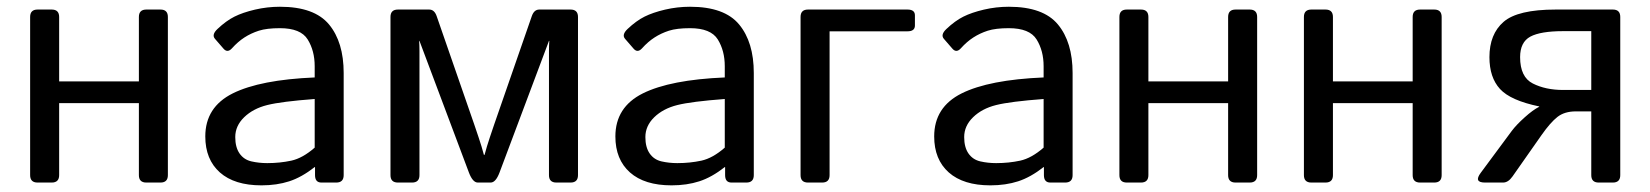

<svg xmlns="http://www.w3.org/2000/svg" viewBox="-20 -541 4891 569"><path d="M91.3 0Q69.3 0 69.3 -22V-490.7Q69.3 -512.7 91.3 -512.7H133.3Q155.3 -512.7 155.3 -490.7V-299.8H391.6V-490.7Q391.6 -512.7 413.6 -512.7H455.6Q477.5 -512.7 477.5 -490.7V-22Q477.5 0 455.6 0H413.6Q391.6 0 391.6 -22V-235.4H155.3V-22Q155.3 0 133.3 0Z M588.4 -136.7Q588.4 -223.6 669.7 -264.2Q751 -304.7 912.6 -311.5V-344.7Q912.6 -390.6 891.8 -424.1Q871.1 -457.5 809.6 -457.5Q770.5 -457.5 747.1 -450Q723.6 -442.4 704.3 -429.9Q685.1 -417.5 667.5 -397.9Q654.3 -383.3 642.6 -396.5L617.2 -425.8Q606.4 -438 624.5 -455.1Q650.4 -479.5 674.8 -491.7Q699.2 -503.9 735.6 -512.5Q772 -521 809.6 -521Q911.6 -521 955.1 -468.5Q998.5 -416 998.5 -324.7V-22Q998.5 0 976.6 0H932.6Q913.6 0 913.6 -22V-45.9H912.6Q874 -15.6 837.2 -3.7Q800.3 8.3 754.9 8.3Q674.8 8.3 631.6 -30Q588.4 -68.4 588.4 -136.7ZM677.2 -134.8Q677.2 -104.5 689.9 -86.2Q702.6 -67.9 725.1 -62.7Q747.6 -57.6 772 -57.6Q809.6 -57.6 843.3 -64.9Q877 -72.3 912.6 -103.5V-247.6Q814 -240.2 772 -229.7Q730 -219.2 703.6 -193.6Q677.2 -168 677.2 -134.8Z M1159.2 0Q1137.2 0 1137.2 -22V-490.7Q1137.2 -512.7 1159.2 -512.7H1252Q1267.1 -512.7 1273.9 -493.7L1385.7 -171.4Q1389.2 -161.1 1398.4 -133.8Q1407.7 -106.4 1414.1 -82H1416Q1422.4 -106.4 1431.6 -133.8Q1440.9 -161.1 1444.3 -171.4L1556.2 -493.7Q1563 -512.7 1578.1 -512.7H1670.9Q1692.9 -512.7 1692.9 -490.7V-22Q1692.9 0 1670.9 0H1628.9Q1606.9 0 1606.9 -22V-390.6Q1606.9 -405.3 1607.9 -419.9H1606.9L1460.4 -29.8Q1449.2 0 1434.1 0H1396Q1380.9 0 1369.6 -29.8L1223.1 -419.9H1222.2Q1223.1 -405.3 1223.1 -390.6V-22Q1223.1 0 1201.2 0Z M1803.7 -136.7Q1803.7 -223.6 1885 -264.2Q1966.3 -304.7 2127.9 -311.5V-344.7Q2127.9 -390.6 2107.2 -424.1Q2086.4 -457.5 2024.9 -457.5Q1985.8 -457.5 1962.4 -450Q1939 -442.4 1919.7 -429.9Q1900.4 -417.5 1882.8 -397.9Q1869.6 -383.3 1857.9 -396.5L1832.5 -425.8Q1821.8 -438 1839.8 -455.1Q1865.7 -479.5 1890.1 -491.7Q1914.6 -503.9 1950.9 -512.5Q1987.3 -521 2024.9 -521Q2127 -521 2170.4 -468.5Q2213.9 -416 2213.9 -324.7V-22Q2213.9 0 2191.9 0H2147.9Q2128.9 0 2128.9 -22V-45.9H2127.9Q2089.4 -15.6 2052.5 -3.7Q2015.6 8.3 1970.2 8.3Q1890.1 8.3 1846.9 -30Q1803.7 -68.4 1803.7 -136.7ZM1892.6 -134.8Q1892.6 -104.5 1905.3 -86.2Q1918 -67.9 1940.4 -62.7Q1962.9 -57.6 1987.3 -57.6Q2024.9 -57.6 2058.6 -64.9Q2092.3 -72.3 2127.9 -103.5V-247.6Q2029.3 -240.2 1987.3 -229.7Q1945.3 -219.2 1918.9 -193.6Q1892.6 -168 1892.6 -134.8Z M2374.5 0Q2352.5 0 2352.5 -22V-490.7Q2352.5 -512.7 2374.5 -512.7H2669.4Q2691.4 -512.7 2691.4 -495.6V-465.3Q2691.4 -448.2 2669.4 -448.2H2438.5V-22Q2438.5 0 2416.5 0Z M2748.5 -136.7Q2748.5 -223.6 2829.8 -264.2Q2911.1 -304.7 3072.8 -311.5V-344.7Q3072.8 -390.6 3052 -424.1Q3031.2 -457.5 2969.7 -457.5Q2930.7 -457.5 2907.2 -450Q2883.8 -442.4 2864.5 -429.9Q2845.2 -417.5 2827.6 -397.9Q2814.5 -383.3 2802.7 -396.5L2777.3 -425.8Q2766.6 -438 2784.7 -455.1Q2810.5 -479.5 2835 -491.7Q2859.4 -503.9 2895.8 -512.5Q2932.1 -521 2969.7 -521Q3071.8 -521 3115.2 -468.5Q3158.7 -416 3158.7 -324.7V-22Q3158.7 0 3136.7 0H3092.8Q3073.7 0 3073.7 -22V-45.9H3072.8Q3034.2 -15.6 2997.3 -3.7Q2960.4 8.3 2915 8.3Q2835 8.3 2791.7 -30Q2748.5 -68.4 2748.5 -136.7ZM2837.4 -134.8Q2837.4 -104.5 2850.1 -86.2Q2862.8 -67.9 2885.3 -62.7Q2907.7 -57.6 2932.1 -57.6Q2969.7 -57.6 3003.4 -64.9Q3037.1 -72.3 3072.8 -103.5V-247.6Q2974.1 -240.2 2932.1 -229.7Q2890.1 -219.2 2863.8 -193.6Q2837.4 -168 2837.4 -134.8Z M3319.3 0Q3297.4 0 3297.4 -22V-490.7Q3297.4 -512.7 3319.3 -512.7H3361.3Q3383.3 -512.7 3383.3 -490.7V-299.8H3619.6V-490.7Q3619.6 -512.7 3641.6 -512.7H3683.6Q3705.6 -512.7 3705.6 -490.7V-22Q3705.6 0 3683.6 0H3641.6Q3619.6 0 3619.6 -22V-235.4H3383.3V-22Q3383.3 0 3361.3 0Z M3866.2 0Q3844.2 0 3844.2 -22V-490.7Q3844.2 -512.7 3866.2 -512.7H3908.2Q3930.2 -512.7 3930.2 -490.7V-299.8H4166.5V-490.7Q4166.5 -512.7 4188.5 -512.7H4230.5Q4252.4 -512.7 4252.4 -490.7V-22Q4252.4 0 4230.5 0H4188.5Q4166.5 0 4166.5 -22V-235.4H3930.2V-22Q3930.2 0 3908.2 0Z M4380.9 0Q4346.7 0 4368.2 -28.8L4460.4 -153.3Q4473.6 -170.9 4498.3 -193.1Q4522.9 -215.3 4541.5 -224.6V-225.6Q4456.5 -243.2 4425.3 -277.3Q4394 -311.5 4394 -371.6Q4394 -439.9 4436 -476.3Q4478 -512.7 4590.3 -512.7H4759.8Q4781.7 -512.7 4781.7 -490.7V-22Q4781.7 0 4759.8 0H4717.8Q4695.8 0 4695.8 -22V-210.9H4649.9Q4616.7 -210.9 4595.7 -194.6Q4574.7 -178.2 4548.3 -140.6L4462.4 -18.1Q4449.7 0 4434.6 0ZM4484.9 -371.6Q4484.9 -312.5 4522.7 -293.5Q4560.5 -274.4 4612.3 -274.4H4695.8V-448.7H4612.8Q4545.4 -448.7 4515.1 -432.4Q4484.9 -416 4484.9 -371.6Z"/></svg>

Font: Istok
Style: Regular
Weight: 500
Designer: Andrey V. Panov
Foundry: Andrey V. Panov
Version: Version 1.0.3